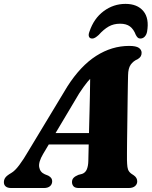

<svg xmlns="http://www.w3.org/2000/svg" viewBox="-50 -944 764 964"><path d="M166.5 -171Q142.5 -130.5 146.8 -105Q151 -79.5 175 -69L192.5 -62Q203.5 -56 207.8 -49Q212 -42 212 -34.5Q212 -18.5 201 -9.2Q190 0 171 0H6Q-12 0 -21.2 -7.8Q-30.5 -15.5 -30.5 -29Q-30.5 -42 -23.2 -52.2Q-16 -62.5 6.5 -75.5Q25 -86 47 -115.5Q69 -145 91.5 -184L288 -509.5Q354.5 -613.5 433 -663.5Q511.5 -713.5 598.5 -713.5Q633 -713.5 647 -703.8Q661 -694 661 -679Q661 -668.5 656.5 -661Q652 -653.5 641.5 -647Q619 -637.5 606.2 -619.2Q593.5 -601 593 -565.5Q592.5 -548 592 -519.5Q591.5 -491 591 -455.8Q590.5 -420.5 590 -382Q589.5 -343.5 589 -305.5Q588.5 -267.5 588 -234.5Q587.5 -201.5 587.5 -177Q587.5 -152.5 587.5 -140.5Q588 -119.5 589.8 -105.8Q591.5 -92 598.5 -82.5Q605.5 -73 622 -63.5Q639 -51.5 639 -33.5Q639 -19 627.8 -9.5Q616.5 0 596.5 0H345.5Q326.5 0 319 -8.8Q311.5 -17.5 311.5 -30Q311.5 -43 319.5 -51.2Q327.5 -59.5 343.5 -66L362.5 -71Q379 -77 386 -94Q393 -111 393.5 -136.5Q394 -154 394.5 -181.8Q395 -209.5 396 -243.8Q397 -278 397.8 -316.2Q398.5 -354.5 399.8 -393.5Q401 -432.5 401.5 -469Q402 -505.5 402.5 -537Q403 -568.5 403 -591.5L445 -580.5Q433.5 -575 419.8 -564.2Q406 -553.5 388.8 -532.5Q371.5 -511.5 347.5 -475ZM153.5 -218.5 164.5 -276H449L444 -218.5ZM553 -825Q520.5 -825 495.5 -810.8Q470.5 -796.5 445.5 -768.5Q436 -760 428.2 -755.2Q420.5 -750.5 413 -750.5Q400.5 -750.5 396.8 -760Q393 -769.5 399 -785Q421.5 -852 470.8 -888.2Q520 -924.5 580 -924.5Q639.5 -924.5 669.8 -888.2Q700 -852 688.5 -785Q685.5 -769.5 676.5 -760Q667.5 -750.5 654.5 -750.5Q646.5 -750.5 641.5 -755.2Q636.5 -760 632 -768.5Q621 -797.5 602.5 -811.2Q584 -825 553 -825Z"/></svg>

Font: Fraunces ExtraBold
Style: Italic
Weight: 800
Italic angle: -16°
Version: Version 1.000;[b76b70a41]